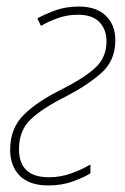

<svg xmlns="http://www.w3.org/2000/svg" viewBox="-20 -556 383 586"><path d="M256 -27V-54Q231 -39 198 -27Q165 -15 129 -15Q38 -15 38 -101Q38 -158 74 -192Q110 -226 180 -261Q246 -295 289 -333Q332 -371 332 -433Q332 -480 303 -508Q274 -536 221 -536Q180 -536 148 -524Q116 -512 94 -500L105 -477Q127 -490 156 -500.5Q185 -511 218 -511Q262 -511 283.5 -488.5Q305 -466 305 -430Q305 -379 268.5 -347Q232 -315 168 -283Q93 -246 52 -205Q11 -164 11 -99Q11 -49 40.5 -19.5Q70 10 127 10Q169 10 203 -2.5Q237 -15 256 -27Z"/></svg>

Font: Noto Sans Display SemiCondensed Thin
Style: Italic
Weight: 250
Width: 4
Designer: Monotype Design team
Foundry: Monotype Imaging Inc.
Version: 1.000